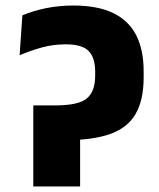

<svg xmlns="http://www.w3.org/2000/svg" viewBox="-20 -675 577 695"><path d="M100.5 -293.5 119 -167.5H214Q316 -167.5 379 -190Q442 -212.5 471 -262.8Q500 -313 500 -395.5V-417Q500 -495 472.8 -548Q445.5 -601 389.2 -628Q333 -655 245 -655Q193.5 -655 146.8 -645.5Q100 -636 61 -619.5L51 -475Q90.5 -492 131.5 -503.2Q172.5 -514.5 218.5 -514.5Q277.5 -514.5 301 -490.2Q324.5 -466 324.5 -415V-401Q324.5 -343.5 294 -318.5Q263.5 -293.5 181 -293.5ZM270 -264.5 100.5 -293.5V0H270Z"/></svg>

Font: Anek Devanagari Medium ExtraBold
Style: Regular
Weight: 800
Version: Version 1.003